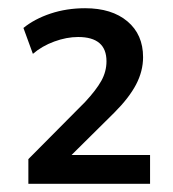

<svg xmlns="http://www.w3.org/2000/svg" viewBox="-20 -729 420 467"><path d="M49 -282V-342L187 -481Q214 -510 226.5 -532.5Q239 -555 239 -580Q239 -639 170 -639Q142 -639 112 -628Q82 -617 60 -598L37 -661Q64 -683 103 -696Q142 -709 187 -709Q252 -709 290 -677Q328 -645 328 -590Q328 -556 311 -523.5Q294 -491 258 -455L154 -352H345V-282Z"/></svg>

Font: Mulish SemiBold
Style: Regular
Weight: 600
Designer: Vernon Adams
Foundry: Vernon Adams
Version: Version 3.603; ttfautohint (v1.8.3)